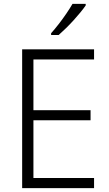

<svg xmlns="http://www.w3.org/2000/svg" viewBox="-20 -968 561 988"><path d="M464 0H94V-714H464V-662H152V-401H446V-349H152V-52H464ZM421 -940Q410 -924 394 -904.5Q378 -885 359 -864Q340 -843 320 -823.5Q300 -804 282 -788H243V-797Q261 -817 282 -844Q303 -871 322 -899Q341 -927 353 -948H421Z"/></svg>

Font: Noto Sans Display Light
Style: Regular
Weight: 300
Designer: Monotype Design Team
Foundry: Monotype Imaging Inc.
Version: Version 2.003